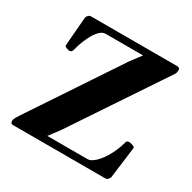

<svg xmlns="http://www.w3.org/2000/svg" viewBox="-154 -846 998 999"><g transform="rotate(30 344.5 -346.5)"><path d="M48.3 0Q37.6 0 34.7 -5.6Q31.7 -11.2 31.7 -14.6V-17.6Q31.7 -22.5 35.4 -31.5Q39.1 -40.5 52.2 -60.1L403.8 -588.4L465.3 -669.9L474.1 -652.3H226.6Q210.4 -652.3 195.1 -638.4Q179.7 -624.5 166.3 -601.6Q152.8 -578.6 142.3 -551.5Q131.8 -524.4 125.5 -497.6Q121.6 -481.4 107.4 -481.4Q102.1 -481.4 89.8 -485.6Q77.6 -489.7 77.6 -498L91.8 -672.9Q100.6 -692.4 114.7 -692.9H633.3Q638.7 -692.9 644.3 -689.9Q649.9 -687 649.9 -680.2V-672.4Q649.9 -662.6 645 -654.3L277.8 -104.5L216.8 -22.9L208 -40.5H471.2Q484.4 -40.5 498.8 -49.8Q513.2 -59.1 527.6 -75.4Q542 -91.8 555.2 -113.3Q568.4 -134.8 579.3 -159.4Q590.3 -184.1 597.2 -210Q599.1 -226.1 615.2 -226.1Q620.6 -226.1 635.3 -221.9Q649.9 -217.8 649.9 -209.5L625.5 -20Q616.7 -0.5 602.5 0Z"/></g></svg>

Font: Gelasio
Style: Bold
Weight: 700
Designer: Eben Sorkin
Foundry: Eben Sorkin
Version: Version 1.008